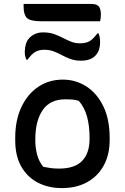

<svg xmlns="http://www.w3.org/2000/svg" viewBox="-20 -953 640 984"><path d="M302 -545Q368 -545 422.5 -510Q477 -475 509.5 -408.5Q542 -342 542 -246V-235Q542 -160 511.5 -104.5Q481 -49 426 -19Q371 11 297 11Q229 11 175 -16.5Q121 -44 89.5 -98.5Q58 -153 58 -235V-246Q58 -337 89.5 -404Q121 -471 176 -508Q231 -545 302 -545ZM314 -444Q237 -444 199 -389Q161 -334 161 -239V-233Q161 -195 170.5 -159.5Q180 -124 202 -98Q222 -94 240.5 -91.5Q259 -89 283 -89Q363 -89 401 -128.5Q439 -168 439 -241V-248Q439 -308 426 -355.5Q413 -403 384 -436Q370 -441 353 -442.5Q336 -444 314 -444ZM390 -731Q420 -731 439 -742Q458 -753 479 -782H485Q489 -773 491 -761.5Q493 -750 493 -734Q493 -717 487.5 -699Q482 -681 467 -666Q443 -642 395 -642Q365 -642 341.5 -650.5Q318 -659 298 -670Q278 -681 256 -689.5Q234 -698 207 -698Q179 -698 160 -686.5Q141 -675 121 -647H115Q111 -657 109 -665.5Q107 -674 107 -689Q107 -709 113 -728Q119 -747 132 -760Q144 -772 161 -779.5Q178 -787 201 -787Q233 -787 257 -778.5Q281 -770 302 -759Q323 -748 344 -739.5Q365 -731 390 -731ZM101 -933H446Q476 -933 486.5 -920Q497 -907 497 -878Q497 -869 496 -860Q495 -851 493 -844H193Q135 -844 118 -861Q101 -878 101 -918Z"/></svg>

Font: Recursive Mn Csl St Med
Style: Regular
Weight: 500
Monospace: yes
Version: Version 1.079;hotconv 1.0.112;makeotfexe 2.5.65598; ttfautoh